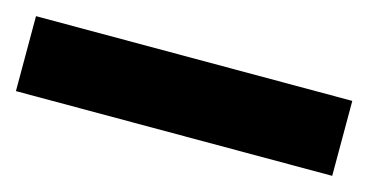

<svg xmlns="http://www.w3.org/2000/svg" viewBox="-31 -25 561 292"><g transform="rotate(15 249.0 121.0)"><path d="M0 180V62H498V180Z"/></g></svg>

Font: Archivo SemiCondensed Black
Style: Regular
Weight: 900
Width: 4
Designer: Hector Gatti
Foundry: Omnibus-Type
Version: Version 2.001